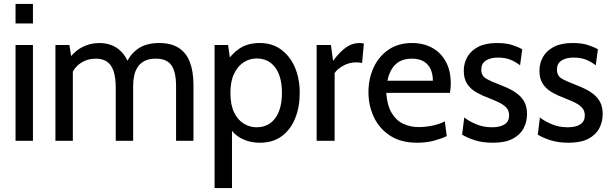

<svg xmlns="http://www.w3.org/2000/svg" viewBox="-20 -720 3125 982"><path d="M59.5 0V-490H148.5V0ZM59.5 -600V-700H148.5V-600Z M263.5 0V-490H335L349 -400.5L324 -406.5Q355 -454 397 -477Q439 -500 488.5 -500Q525.5 -500 556.5 -486.5Q587.5 -473 610.5 -444.5Q633.5 -416 646.5 -370.5L623 -389Q642.5 -440 684.8 -470Q727 -500 794.5 -500Q855.5 -500 894.2 -475Q933 -450 951.2 -402Q969.5 -354 969.5 -285V0H880.5V-279Q880.5 -352.5 856.8 -386.2Q833 -420 776.5 -420Q743 -420 720.5 -408.8Q698 -397.5 685 -378.2Q672 -359 666.5 -334.2Q661 -309.5 661 -282.5V0H572V-270Q572 -326 560 -358.8Q548 -391.5 525.5 -405.8Q503 -420 471 -420Q426.5 -420 391.8 -396.8Q357 -373.5 341 -328.5L352.5 -380.5V0Z M1077.5 242V-490H1146.5L1162.5 -378L1134.5 -396Q1163 -444 1205.2 -472Q1247.5 -500 1308.5 -500Q1372.5 -500 1418.5 -466Q1464.5 -432 1488.8 -374.2Q1513 -316.5 1513 -245Q1513 -173.5 1490 -115.8Q1467 -58 1421.8 -24Q1376.5 10 1308.5 10Q1253.5 10 1209 -15Q1164.5 -40 1144.5 -89.5L1166.5 -105V242ZM1292 -69Q1353.5 -69 1387.8 -115.8Q1422 -162.5 1422 -245Q1422 -328 1387.8 -374.5Q1353.5 -421 1292 -421Q1257.5 -421 1227 -401.8Q1196.5 -382.5 1177.5 -343.5Q1158.5 -304.5 1158.5 -245Q1158.5 -183.5 1177.5 -144.8Q1196.5 -106 1227 -87.5Q1257.5 -69 1292 -69Z M1599.5 0V-490H1672.5L1683.5 -409Q1718.5 -455.5 1750.2 -477.8Q1782 -500 1818 -500Q1830.5 -500 1841 -497L1832 -398Q1825.5 -399.5 1818.2 -400.2Q1811 -401 1802 -401Q1766 -401 1735 -383.8Q1704 -366.5 1691.5 -346V0Z M2113 10Q2031.5 10 1976.2 -25.5Q1921 -61 1892.8 -119.8Q1864.5 -178.5 1864.5 -249Q1864.5 -317.5 1890.8 -374.5Q1917 -431.5 1967 -465.8Q2017 -500 2087.5 -500Q2145 -500 2189.8 -475.8Q2234.5 -451.5 2260 -405.2Q2285.5 -359 2285.5 -293Q2285.5 -282.5 2284.5 -270Q2283.5 -257.5 2281.5 -245H1955.5Q1960 -181.5 1982.8 -143Q2005.5 -104.5 2041.8 -87.2Q2078 -70 2121.5 -70Q2153.5 -70 2189.2 -77Q2225 -84 2255 -99L2265 -24Q2238 -11 2199.5 -0.5Q2161 10 2113 10ZM1961.5 -307H2194Q2194 -340.5 2182.5 -366Q2171 -391.5 2147.2 -405.8Q2123.5 -420 2087 -420Q2035 -420 2004 -391.5Q1973 -363 1961.5 -307Z M2502 10Q2447 10 2407.5 -3Q2368 -16 2343.5 -31.5L2354.5 -119Q2378.5 -100 2415.5 -84.5Q2452.5 -69 2497 -69Q2538 -69 2561 -84.2Q2584 -99.5 2584 -129Q2584 -153 2571 -168Q2558 -183 2535 -194.5Q2512 -206 2481 -218Q2447 -230.5 2417.5 -247Q2388 -263.5 2370 -290Q2352 -316.5 2352 -358.5Q2352 -397 2370.5 -429.2Q2389 -461.5 2426.5 -480.8Q2464 -500 2521.5 -500Q2567 -500 2597.5 -490.5Q2628 -481 2651 -468L2640 -386Q2617.5 -403.5 2591 -414.5Q2564.5 -425.5 2526 -425.5Q2488 -425.5 2464.8 -410.2Q2441.5 -395 2441.5 -364Q2441.5 -332.5 2466.2 -318Q2491 -303.5 2541.5 -284.5Q2568 -274.5 2592 -262Q2616 -249.5 2635 -232.8Q2654 -216 2664.8 -192.8Q2675.5 -169.5 2675.5 -136.5Q2675.5 -97 2658 -63.8Q2640.5 -30.5 2602.2 -10.2Q2564 10 2502 10Z M2889 10Q2834 10 2794.5 -3Q2755 -16 2730.5 -31.5L2741.5 -119Q2765.5 -100 2802.5 -84.5Q2839.5 -69 2884 -69Q2925 -69 2948 -84.2Q2971 -99.5 2971 -129Q2971 -153 2958 -168Q2945 -183 2922 -194.5Q2899 -206 2868 -218Q2834 -230.5 2804.5 -247Q2775 -263.5 2757 -290Q2739 -316.5 2739 -358.5Q2739 -397 2757.5 -429.2Q2776 -461.5 2813.5 -480.8Q2851 -500 2908.5 -500Q2954 -500 2984.5 -490.5Q3015 -481 3038 -468L3027 -386Q3004.5 -403.5 2978 -414.5Q2951.5 -425.5 2913 -425.5Q2875 -425.5 2851.8 -410.2Q2828.5 -395 2828.5 -364Q2828.5 -332.5 2853.2 -318Q2878 -303.5 2928.5 -284.5Q2955 -274.5 2979 -262Q3003 -249.5 3022 -232.8Q3041 -216 3051.8 -192.8Q3062.5 -169.5 3062.5 -136.5Q3062.5 -97 3045 -63.8Q3027.5 -30.5 2989.2 -10.2Q2951 10 2889 10Z"/></svg>

Font: Cabin
Style: Regular
Weight: 400
Width: 4
Designer: Pablo Impallari
Foundry: Pablo Impallari. http://www.impallari.com Igino Marini. http://www.ikern.com
Version: Version 3.001